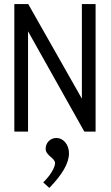

<svg xmlns="http://www.w3.org/2000/svg" viewBox="-20 -643 540 938"><path d="M50 0H117V-490L392 0H447V-623H380V-161L118 -623H50ZM221 275C285 209 317 154 317 106C317 62 288 31 256 31C225 31 203 55 203 84C203 117 249 129 249 154C249 176 224 217 191 248Z"/></svg>

Font: Inconsolata Thin
Style: Regular
Weight: 100
Monospace: yes
Designer: Raph Levien, Cyreal, Brenton Simpson
Foundry: Raph Levien, Cyreal, Google
Version: Version 3.100